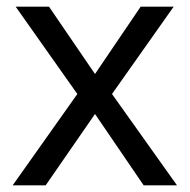

<svg xmlns="http://www.w3.org/2000/svg" viewBox="-20 -556 569 576"><path d="M212 -274 27 -536H127L265 -334L402 -536H501L316 -274L511 0H411L265 -214L117 0H18Z"/></svg>

Font: Noto Sans Sora Sompeng
Style: Regular
Weight: 400
Designer: Monotype Design Team. David Williams.
Foundry: Monotype Imaging Inc.
Version: Version 2.101